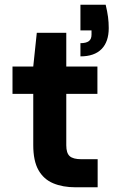

<svg xmlns="http://www.w3.org/2000/svg" viewBox="-20 -794 484 814"><path d="M300 0Q246 0 205.5 -17Q165 -34 143 -73Q121 -112 121 -179V-396H33V-512H121L136 -655H261V-512H393V-396H261V-178Q261 -145 275.5 -132Q290 -119 325 -119H394V0ZM321 -555V-611Q345 -611 356.5 -619.5Q368 -628 368 -647V-665H321V-774H428Q435 -745 438 -722Q441 -699 441 -675Q441 -617 410.5 -586Q380 -555 321 -555Z"/></svg>

Font: DM Sans 12pt ExtraBold
Style: Regular
Weight: 800
Version: Version 4.004;gftools[0.9.30]